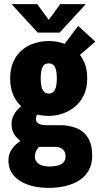

<svg xmlns="http://www.w3.org/2000/svg" viewBox="-20 -711 490 931"><path d="M216.6 -149Q180.9 -149 147.4 -159.4Q113.9 -169.8 87.3 -191.9Q60.6 -213.9 45 -248.4Q29.3 -282.9 29.3 -331Q29.3 -378.7 45.1 -412.9Q60.9 -447.1 87.7 -469.2Q114.5 -491.2 148 -501.6Q181.6 -512 216.6 -512Q251.5 -512 284.6 -501.6Q317.6 -491.2 344.4 -469.2Q371.2 -447.1 387 -412.9Q402.9 -378.7 402.9 -331Q402.9 -282.9 385.9 -248.4Q368.9 -213.9 341.2 -191.9Q313.6 -169.8 281 -159.4Q248.4 -149 216.6 -149ZM216.6 -257.4Q230.9 -257.4 239.4 -266Q247.9 -274.5 251.8 -290.8Q255.6 -307.1 255.6 -331Q255.6 -366.3 247 -385Q238.4 -403.7 216.6 -403.7Q194.2 -403.7 185.8 -385Q177.4 -366.3 177.4 -331Q177.4 -307.1 181.3 -290.8Q185.1 -274.5 193.6 -266Q202.1 -257.4 216.6 -257.4ZM314.9 -399 258.7 -452.1 359 -585.3 442.1 -509.1ZM270.4 -104Q314.6 -104 350.1 -90.1Q385.6 -76.2 406.3 -43.7Q427 -11.1 427 44.1Q427 85.5 410.4 115Q393.7 144.6 364.4 163.3Q335 182 296.9 191.1Q258.9 200.1 215.6 200.1Q174.4 200.1 138.8 191.5Q103.2 182.8 76.8 166Q50.3 149.3 35.6 124.5Q20.9 99.8 20.9 68Q20.9 40.2 33.1 19.6Q45.3 -1.1 63.1 -15.6Q80.9 -30.2 99 -39.2Q117.1 -48.3 128.3 -52.4L196 -15.9Q183.4 -12.2 172.8 -2.6Q162.2 6.9 155.7 20.2Q149.1 33.6 149.1 48.7Q149.1 63.1 157.4 73.9Q165.7 84.6 181.6 90.4Q197.5 96.3 220.7 96.3Q243.2 96.3 260.7 91.4Q278.2 86.6 288 75.9Q297.9 65.3 297.9 47.9Q297.9 33.4 292 22.8Q286.1 12.3 274.6 6.6Q263.2 1 247 1H151.1Q131.1 1 104 -12Q76.9 -25.1 56.4 -49.2Q36 -73.3 36 -107.1Q36 -131.2 44.9 -149.7Q53.9 -168.2 67 -181.6Q80.2 -195 93.4 -203.7Q106.6 -212.4 114.7 -216.9L184 -180.4Q176.3 -174.9 169.4 -167.4Q162.5 -159.9 158.3 -151.5Q154.1 -143 154.1 -134.9Q154.1 -124.9 159.9 -117.9Q165.6 -110.9 176.9 -107.4Q188.1 -104 204.1 -104ZM396.3 -691.1 269.3 -553H162.9L35.9 -691.1H160.3L216.6 -614.7L271.9 -691.1Z"/></svg>

Font: League Mono Thin Condensed
Style: Regular
Weight: 100
Width: 1
Designer: Tyler Finck
Foundry: The League of Moveable Type / Tyler Finck
Version: Version 2.300;RELEASE